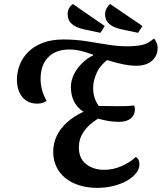

<svg xmlns="http://www.w3.org/2000/svg" viewBox="-20 -896 790 938"><path d="M455.7 21.8Q407.7 21.8 367.7 9.4Q327.7 -3 299.3 -26Q271 -49 255.5 -81.5Q240 -114 240 -154.2Q240 -195.3 256.7 -231.1Q273.3 -266.8 306.4 -297.2Q339.5 -327.7 388.3 -350.2Q357.5 -368.5 341.6 -400.3Q325.7 -432.2 326.3 -474.3Q327.2 -507.7 345.1 -540.1Q363 -572.5 392.9 -598.1Q422.8 -623.7 457.8 -634L521.2 -616Q472.2 -582 454.1 -543.5Q436 -505 435.2 -471.3Q434.3 -444.5 441.2 -421.2Q448.2 -398 462.7 -378.2Q471 -378.2 486.7 -378.2Q502.3 -378.2 519.8 -377.7Q537.2 -377.2 549.2 -377.2Q563.3 -377.2 588.8 -377.6Q614.2 -378 635.3 -380.7Q637.2 -376.2 638.1 -371.3Q639 -366.5 639 -360.7Q639 -333.7 618.7 -317.2Q598.3 -300.7 561 -300.7Q537 -300.7 514.2 -304.2Q491.3 -307.7 459 -316.3Q411.8 -287.3 388.6 -252.2Q365.3 -217.2 365.3 -176.3Q365.3 -121.2 401.3 -93.8Q437.3 -66.3 489.2 -66.3Q531.7 -66.3 572.8 -84Q613.8 -101.7 644 -129.3Q652.7 -124 656.9 -114.7Q661.2 -105.3 661.2 -94.2Q661.2 -70.5 644.7 -49.8Q628.2 -29 599.5 -12.8Q570.8 3.3 533.8 12.6Q496.8 21.8 455.7 21.8ZM161.2 -389.7Q130.5 -389.7 108.4 -404.4Q86.3 -419.2 74.5 -445.6Q62.7 -472 62.7 -506.7Q62.7 -542.5 75.8 -577.7Q89 -612.8 116.9 -641.2Q144.8 -669.5 188 -686.3Q231.2 -703.2 290.3 -703.2Q345.8 -703.2 399.1 -695.1Q452.3 -687 503.2 -678.4Q554.2 -669.8 601.8 -669.8Q640.7 -669.8 672.2 -676Q703.8 -682.2 732.2 -708Q740.5 -698.7 745.7 -685.6Q750.8 -672.5 750 -659Q750 -638.7 739.3 -619.4Q728.7 -600.2 705.5 -587.5Q682.3 -574.8 644.8 -574.8Q617.8 -574.8 585.5 -581.1Q553.2 -587.3 515.9 -598.7Q478.7 -610 435.8 -625.3L434.3 -629Q404.5 -640 376.1 -647.1Q347.7 -654.2 319.8 -654.2Q252.3 -654.2 215.3 -616.2Q178.3 -578.3 178.3 -510Q178.3 -481.8 185.8 -455Q193.3 -428.2 207.8 -403Q198.5 -396.5 187.1 -393.1Q175.7 -389.7 161.2 -389.7ZM654.5 -735.7 578.3 -751.7Q534.8 -760.7 514.1 -778.8Q493.3 -797 493.3 -827Q493.3 -841.7 500.6 -854.9Q507.8 -868.2 518.2 -876.3L676.2 -768.8ZM470.7 -735.7 394 -751.7Q351.3 -760.7 330.9 -778.9Q310.5 -797.2 310.5 -828Q310.5 -842.5 317.3 -855.3Q324.2 -868.2 336 -876.3L491.7 -768.8Z"/></svg>

Font: Sansita Swashed Light
Style: Regular
Weight: 300
Designer: Pablo Cosgaya
Foundry: Omnibus-Type
Version: Version 1.003